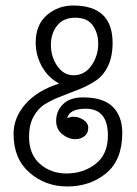

<svg xmlns="http://www.w3.org/2000/svg" viewBox="-20 -665 495 694"><path d="M85 -171Q85 -107 124.5 -72.5Q164 -38 220 -38Q281 -38 325.5 -72.5Q370 -107 370 -175Q370 -272 290 -272Q231 -272 223 -238Q235 -243 245 -243Q265 -243 282 -231.5Q299 -220 299 -203Q299 -183 285 -172.5Q271 -162 253 -162Q227 -162 205 -180Q183 -198 183 -228Q183 -264 208 -288.5Q233 -313 280 -313Q354 -313 388 -278.5Q422 -244 422 -185Q422 -87 364 -39Q306 9 223 9Q144 9 86.5 -41Q29 -91 29 -181Q29 -240 72 -289Q115 -338 194 -363Q153 -385 131 -425.5Q109 -466 109 -511Q109 -575 149 -610Q189 -645 245 -645Q387 -645 387 -510Q387 -461 370.5 -426.5Q354 -392 327 -374Q300 -356 268 -343Q236 -330 204 -318Q172 -306 145 -290Q118 -274 101.5 -244Q85 -214 85 -171ZM252 -601Q209 -601 186.5 -572.5Q164 -544 164 -503Q164 -460 187 -426.5Q210 -393 246 -393Q286 -393 310.5 -428Q335 -463 335 -507Q335 -545 315.5 -573Q296 -601 252 -601Z"/></svg>

Font: Bonbon
Style: Regular
Weight: 400
Designer: Ksenia Erulevich
Foundry: Cyreal (www.cyreal.org)
Version: Version 1.001